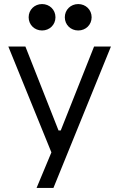

<svg xmlns="http://www.w3.org/2000/svg" viewBox="-20 -725 588 945"><path d="M187 -575C224 -575 253 -603 253 -640C253 -677 224 -705 187 -705C150 -705 121 -677 121 -640C121 -603 150 -575 187 -575ZM365 -575C402 -575 431 -603 431 -640C431 -677 402 -705 365 -705C328 -705 299 -677 299 -640C299 -603 328 -575 365 -575ZM443 -496 279 -83H268L105 -496H21L233 25L160 200H243L526 -496Z"/></svg>

Font: Space Text
Style: Regular
Weight: 400
Designer: Florian Karsten (Space Text), Colophon Foundry (Space Mono)
Foundry: Florian Karsten
Version: Version 1.003;PS 001.003;hotconv 1.0.88;makeotf.lib2.5.64775